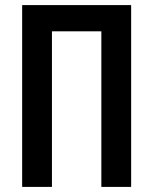

<svg xmlns="http://www.w3.org/2000/svg" viewBox="-20 -734 602 754"><path d="M67 0V-714H495V0H378V-611H184V0Z"/></svg>

Font: Noto Sans ExtraCondensed SemiBold
Style: Regular
Weight: 600
Width: 2
Designer: Monotype Design Team
Foundry: Monotype Imaging Inc.
Version: Version 2.013; ttfautohint (v1.8.4.7-5d5b)